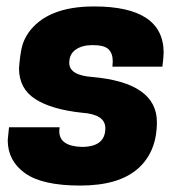

<svg xmlns="http://www.w3.org/2000/svg" viewBox="-20 -563 568 596"><path d="M229 13Q111 13 57.5 -25.5Q4 -64 4 -128L8 -168H165L164 -156Q164 -109 234 -107Q307 -107 307 -165Q307 -208 235 -213Q140 -223 89.5 -255.5Q39 -288 39 -351Q42 -391 47.5 -415Q53 -439 68 -461Q126 -543 272 -543Q488 -543 488 -399Q487 -377 484 -356H329L330 -373Q330 -397 317 -410Q304 -423 267 -423Q235 -423 215 -409Q195 -395 195 -368Q195 -329 267 -324Q467 -306 467 -184Q467 -91 407.5 -39Q348 13 229 13Z"/></svg>

Font: Tanohe Sans
Style: Bold Italic
Weight: 700
Designer: Village Type and Design LLC & Cristiano Sobral
Foundry: Cooper Hewitt Smithsonian Design Museum
Version: Version 1.00;September 29, 2021;FontCreator 13.0.0.2655 64-b